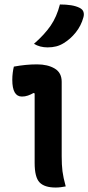

<svg xmlns="http://www.w3.org/2000/svg" viewBox="-20 -834 395 859"><path d="M135 -105V-416L130 -418Q118 -411 105 -406.5Q92 -402 78 -402Q35 -402 35 -477Q35 -493 37 -508.5Q39 -524 42 -536Q69 -541 94.5 -543.5Q120 -546 146 -546Q193 -546 224.5 -527.5Q256 -509 256 -468V-135Q256 -96 259.5 -68Q263 -40 274 0Q263 2 252 3.5Q241 5 229 5Q179 5 157 -18Q135 -41 135 -105ZM248 -814Q276 -814 298 -810.5Q320 -807 336 -799Q350 -792 353.5 -780.5Q357 -769 353 -756Q343 -719 319 -689Q295 -659 265 -641Q249 -631 231.5 -626.5Q214 -622 193 -622Q158 -622 132 -638Q179 -679 206.5 -719Q234 -759 248 -814Z"/></svg>

Font: Recursive Sn Csl St SmB
Style: Regular
Weight: 600
Version: Version 1.079;hotconv 1.0.112;makeotfexe 2.5.65598; ttfautoh